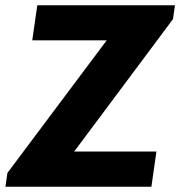

<svg xmlns="http://www.w3.org/2000/svg" viewBox="-38 -706 681 726"><path d="M-17.5 0 -10 -52 365.5 -553.5H84L103 -686H623.5L616 -633.5L242.5 -133H553.5L534.5 0Z"/></svg>

Font: Chivo Medium
Style: Italic
Weight: 500
Italic angle: -8.05°
Designer: Hector Gatti
Foundry: Omnibus-Type
Version: Version 2.002